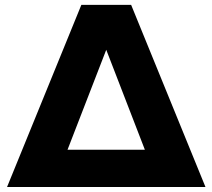

<svg xmlns="http://www.w3.org/2000/svg" viewBox="-20 -752 854 772"><path d="M806.2 0H8.3L307.1 -732.4H507.3ZM251.5 -149.9H562.5L407.2 -551.8Z"/></svg>

Font: Kumbh Sans ExtraBold
Style: Regular
Weight: 800
Version: Version 1.005